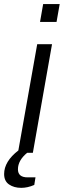

<svg xmlns="http://www.w3.org/2000/svg" viewBox="-63 -740 309 930"><path d="M130.9 -633.8 146 -720.2H226.1L210.9 -633.8ZM40 169.9Q4.9 169.9 -19 153.6Q-43 137.2 -43 103Q-43 42 25.9 -11.2L117.2 -525.9H189L96.2 0H68.8Q23.9 36.6 23.9 80.1Q23.9 119.1 70.8 119.1H108.9L103 155.8Q70.8 169.9 40 169.9Z"/></svg>

Font: Archivo Light
Style: Italic
Weight: 300
Italic angle: -10°
Designer: Hector Gatti
Foundry: Omnibus-Type
Version: Version 2.001